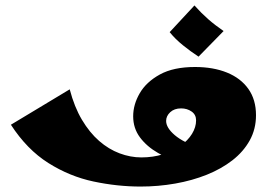

<svg xmlns="http://www.w3.org/2000/svg" viewBox="-20 -678 1000 705"><path d="M496 7Q411 7 323.5 -11.5Q236 -30 157.5 -79.5Q79 -129 20 -220L236 -350Q253 -285 281 -238Q309 -191 344 -160.5Q379 -130 419 -115Q459 -100 499 -100Q542 -100 578.5 -111.5Q615 -123 642.5 -142.5Q670 -162 685 -186.5Q700 -211 700 -236Q700 -257 683.5 -268.5Q667 -280 645 -280Q620 -280 605 -266Q590 -252 590 -234Q590 -209 621.5 -182Q653 -155 714 -135L649 -78Q601 -93 560 -116.5Q519 -140 494 -173.5Q469 -207 469 -251Q469 -294 493 -335.5Q517 -377 567 -404.5Q617 -432 696 -432Q763 -432 813.5 -411.5Q864 -391 892 -351.5Q920 -312 920 -255Q920 -204 897 -162.5Q874 -121 833.5 -89.5Q793 -58 739.5 -36.5Q686 -15 623.5 -4Q561 7 496 7ZM709 -470Q680 -489 651.5 -512Q623 -535 603 -560L694 -658Q719 -630 744 -608Q769 -586 801 -564Z"/></svg>

Font: Marhey Light
Style: Regular
Weight: 300
Designer: Nur Syamsi & Bustanul Arifin
Foundry: Namelatype
Version: Version 1.000